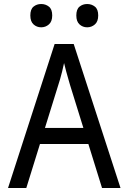

<svg xmlns="http://www.w3.org/2000/svg" viewBox="-20 -936 640 956"><path d="M20 0 252 -717H347L580 0H488L329 -512Q326 -524 320.5 -541.5Q315 -559 309.5 -580.5Q304 -602 299 -622Q295 -602 289.5 -580.5Q284 -559 279 -541Q274 -523 270 -512L111 0ZM154 -219 184 -299H411L437 -219ZM414 -800Q392 -800 376 -814.5Q360 -829 360 -859Q360 -890 376 -903Q392 -916 414 -916Q436 -916 452.5 -903Q469 -890 469 -859Q469 -829 452.5 -814.5Q436 -800 414 -800ZM185 -800Q163 -800 147 -814.5Q131 -829 131 -859Q131 -890 147 -903Q163 -916 185 -916Q207 -916 223.5 -903Q240 -890 240 -859Q240 -829 223.5 -814.5Q207 -800 185 -800Z"/></svg>

Font: Noto Sans Mono
Style: Regular
Weight: 400
Designer: Monotype Design Team
Foundry: Monotype Imaging Inc.
Version: Version 2.014